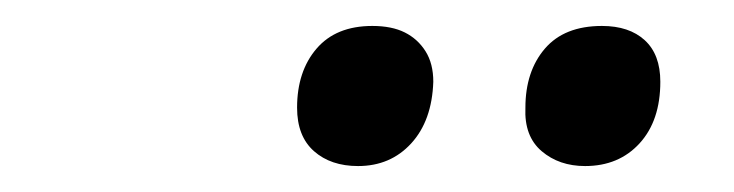

<svg xmlns="http://www.w3.org/2000/svg" viewBox="-20 -756 566 148"><path d="M431 -628Q411 -628 397.5 -639.5Q384 -651 385 -673Q385 -701 400 -718.5Q415 -736 444 -736Q465 -736 477 -725Q489 -714 489 -693Q489 -663 473 -645.5Q457 -628 431 -628ZM256 -628Q235 -628 222 -639.5Q209 -651 209 -673Q209 -701 224 -718.5Q239 -736 267 -736Q282 -736 292 -731Q302 -726 308 -716.5Q314 -707 314 -693Q313 -663 297 -645.5Q281 -628 256 -628Z"/></svg>

Font: Noto Sans Display Medium
Style: Italic
Weight: 500
Italic angle: -12°
Designer: Monotype Design Team
Foundry: Monotype Imaging Inc.
Version: Version 2.003